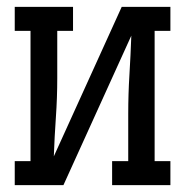

<svg xmlns="http://www.w3.org/2000/svg" viewBox="-20 -540 540 560"><path d="M23 0V-70H69V-450H23V-520H193V-450H147V-312Q147 -255 143 -198Q139 -141 137 -84L335 -520H477V-450H431V-70H477V0H307V-70H354V-208Q354 -265 357.5 -322Q361 -379 363 -436L165 0Z"/></svg>

Font: Iosevka Curly Slab
Style: Regular
Weight: 400
Monospace: yes
Designer: Belleve Invis
Foundry: Belleve Invis
Version: Version 22.1.2; ttfautohint (v1.8.4)